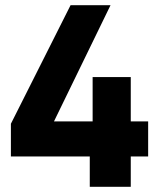

<svg xmlns="http://www.w3.org/2000/svg" viewBox="-20 -720 600 740"><path d="M326 0V-117H22V-243L252 -700H406L188 -252H337V-423H484V-252H551V-117H484V0Z"/></svg>

Font: Rethink Sans ExtraBold
Style: Regular
Weight: 800
Designer: The Rethink Sans project authors (Hans Thiessen). DM Sans designed by Colophon Foundry.
Foundry: Rethink Communications LLC
Version: Version 1.001